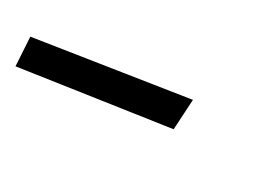

<svg xmlns="http://www.w3.org/2000/svg" viewBox="-120 -418 505 383"><g transform="rotate(30 132.5 -226.5)"><path d="M247 -216 251 -286 -93 -233 -89 -167Z"/></g></svg>

Font: Gamestation Warped
Style: Regular
Weight: 400
Designer: Jonas Hecksher
Foundry: Jonas Hecksher, Playtypeª, e-types AS
Version: Version 1.003